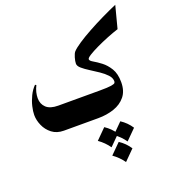

<svg xmlns="http://www.w3.org/2000/svg" viewBox="-146 -650 922 1031"><g transform="rotate(-20 315.5 -134.5)"><path d="M292 0H141.1Q100.6 0 73.5 -21Q46.4 -42 33 -72.8Q19.5 -103.5 19.5 -133.3Q19.5 -154.3 26.1 -182.1Q32.7 -210 46.1 -237.5Q59.6 -265.1 79.1 -284.7L85.4 -280.8Q76.2 -262.7 72 -245.1Q67.9 -227.5 67.9 -211.9Q67.9 -178.2 90.1 -157.5Q112.3 -136.7 158.2 -136.7H294.9Q300.8 -136.7 304.7 -125Q308.6 -113.3 310.3 -97.9Q312 -82.5 312 -72.3Q312 -61 309.6 -43.7Q307.1 -26.4 302.7 -13.2Q298.3 0 292 0ZM630.9 -541 597.7 -413.6Q568.4 -404.3 533.7 -390.4Q499 -376.5 467.8 -361.6Q436.5 -346.7 416.7 -334.2Q397 -321.8 397 -314.5Q397 -305.7 415.5 -295.2Q434.1 -284.7 458 -266.6Q481.9 -248.5 500.5 -218.3Q519 -188 519 -139.6Q519 -89.8 494.1 -59.1Q469.2 -28.3 427.7 -14.2Q386.2 0 336.9 0H290.5Q280.8 0 271.2 -20Q261.7 -40 261.7 -68.4Q261.7 -97.2 271.2 -116.9Q280.8 -136.7 290.5 -136.7H395Q442.4 -136.7 461.2 -139.9Q480 -143.1 482.9 -147.7Q485.8 -152.3 485.8 -157.2Q485.8 -176.3 469.5 -193.8Q453.1 -211.4 429.2 -227.5Q405.3 -243.7 381.1 -258.8Q356.9 -273.9 340.6 -288.1Q324.2 -302.2 324.2 -315.9Q324.2 -329.6 330.3 -350.3Q336.4 -371.1 344.2 -379.9Q357.9 -394.5 388.4 -414.8Q418.9 -435.1 459.7 -457.5Q500.5 -480 545.2 -501.7Q589.8 -523.4 630.9 -541ZM396.5 157.2Q431.6 180.2 454.1 214.8L396.5 272.5Q373.5 239.3 338.9 214.8ZM350.6 56.2Q385.7 79.1 408.2 113.8L350.6 171.4Q327.6 138.2 293 113.8ZM442.4 56.2Q477.5 79.1 500 113.8L442.4 171.4Q419.4 138.2 384.8 113.8Z"/></g></svg>

Font: Lateef ExtraBold
Style: Regular
Weight: 800
Designer: SIL International
Foundry: SIL International
Version: Version 4.200